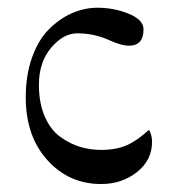

<svg xmlns="http://www.w3.org/2000/svg" viewBox="-20 -459 444 484"><path d="M44.9 -213.9Q44.9 -270 61 -314.7Q77.1 -359.4 103.8 -385.7Q130.4 -412.1 161.6 -425.8Q192.9 -439.5 225.6 -439.5Q267.6 -439.5 304.7 -424.3Q341.8 -409.2 341.8 -384.8Q341.8 -343.8 304.7 -343.8Q286.1 -343.8 254.9 -357.9Q217.3 -375 174.8 -375Q139.6 -375 108.9 -338.6Q78.1 -302.2 78.1 -245.1Q78.1 -199.2 92.8 -165.5Q107.4 -131.8 131.6 -114.3Q155.8 -96.7 181.4 -88.9Q207 -81.1 234.9 -81.1Q272.9 -81.1 299.8 -93Q326.7 -105 355.5 -131.8Q363.3 -118.7 363.3 -101.6Q363.3 -55.2 325.2 -25.1Q287.1 4.9 234.9 4.9Q153.8 4.9 99.4 -55.4Q44.9 -115.7 44.9 -213.9Z"/></svg>

Font: Theano Didot
Style: Regular
Weight: 400
Designer: Alexey Kryukov
Version: Version 2.0